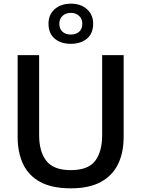

<svg xmlns="http://www.w3.org/2000/svg" viewBox="-20 -1013 770 1045"><path d="M365.5 12Q262.5 12 198.8 -22.8Q135 -57.5 105.5 -120.5Q76 -183.5 76 -268.5V-713H193V-277.5Q193 -187.5 232.5 -137.2Q272 -87 365 -87Q459.5 -87 497.8 -137.2Q536 -187.5 536 -278V-713H653V-268Q653 -183 622.8 -120.2Q592.5 -57.5 529 -22.8Q465.5 12 365.5 12ZM365 -774.5Q311 -774.5 277.5 -802.8Q244 -831 244 -884.5Q244 -933.5 277.8 -963.2Q311.5 -993 366 -993Q420 -993 453.5 -962.8Q487 -932.5 487 -884.5Q487 -830.5 453.2 -802.5Q419.5 -774.5 365 -774.5ZM365 -825Q393 -825 410.5 -840Q428 -855 428 -884Q428 -910 410.5 -926.5Q393 -943 366 -943Q338 -943 320.5 -926.8Q303 -910.5 303 -884Q303 -855 320.5 -840Q338 -825 365 -825Z"/></svg>

Font: Commissioner Medium
Style: Regular
Weight: 500
Designer: Kostas Bartsokas
Foundry: Kostas Bartsokas
Version: Version 1.000; ttfautohint (v1.8.3)